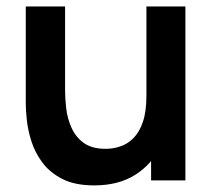

<svg xmlns="http://www.w3.org/2000/svg" viewBox="-20 -560 666 596"><path d="M272.5 15.5Q212.5 15.5 173.5 -4.5Q134.5 -24.5 111.5 -55.5Q88.5 -86.5 77.5 -121.5Q66.5 -156.5 63.2 -187.8Q60 -219 60 -238.5V-540H182V-280Q182 -255 185.5 -223.8Q189 -192.5 201.8 -163.8Q214.5 -135 239.8 -116.5Q265 -98 308 -98Q331 -98 353.5 -105.5Q376 -113 394.2 -131.2Q412.5 -149.5 423.5 -181.5Q434.5 -213.5 434.5 -262.5L506 -232Q506 -163 479.2 -107Q452.5 -51 400.5 -17.8Q348.5 15.5 272.5 15.5ZM449 0V-167.5H434.5V-540H555.5V0Z"/></svg>

Font: Manrope ExtraLight
Style: Bold
Weight: 700
Version: Version 4.504